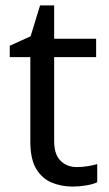

<svg xmlns="http://www.w3.org/2000/svg" viewBox="-20 -679 401 709"><path d="M264 -62Q284 -62 305 -65.5Q326 -69 339 -73V-6Q325 1 299 5.5Q273 10 249 10Q207 10 171.5 -4.5Q136 -19 114 -55Q92 -91 92 -156V-468H16V-510L93 -545L128 -659H180V-536H335V-468H180V-158Q180 -109 203.5 -85.5Q227 -62 264 -62Z"/></svg>

Font: lkorean15
Style: Book
Weight: 400
Designer: Jelle Bosma - Monotype Design Team
Foundry: Monotype Imaging Inc.
Version: Version 2.003